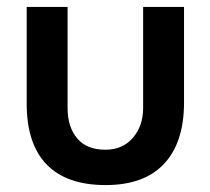

<svg xmlns="http://www.w3.org/2000/svg" viewBox="-20 -523 607 554"><path d="M393 -503V-211Q393 -160 363.5 -125.5Q334 -91 284 -91Q230 -91 202.5 -124Q175 -157 175 -211V-503H57V-224Q57 -108 114.5 -48.5Q172 11 285 11Q396 11 453.5 -50.5Q511 -112 511 -227V-503Z"/></svg>

Font: Geom Medium
Style: Bold
Weight: 500
Version: Version 1.102